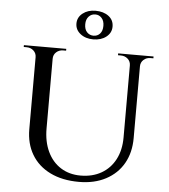

<svg xmlns="http://www.w3.org/2000/svg" viewBox="-61 -975 919 1043"><g transform="rotate(5 398.5 -453.0)"><path d="M208 -700V-260Q208 -188 233.5 -134Q259 -80 305.5 -50.5Q352 -21 414 -21Q479 -21 527.5 -49Q576 -77 602.5 -128Q629 -179 629 -247V-700H684V-249Q684 -170 650.5 -111Q617 -52 554.5 -19Q492 14 408 14Q317 14 251 -18.5Q185 -51 150 -110Q115 -169 115 -248V-700ZM118 -700V-640H115Q115 -662 99.5 -676Q84 -690 62 -690Q62 -690 54 -690Q46 -690 46 -690V-700ZM277 -700V-690Q277 -690 269 -690Q261 -690 261 -690Q239 -690 223.5 -676Q208 -662 208 -640H206V-700ZM632 -700V-640H629Q629 -662 613.5 -676Q598 -690 576 -690Q576 -690 568 -690Q560 -690 560 -690V-700ZM753 -700V-690Q753 -690 745 -690Q737 -690 737 -690Q715 -690 699.5 -676Q684 -662 684 -640H682V-700ZM418 -920Q461 -920 489 -899Q517 -878 517 -842Q517 -808 489 -786Q461 -764 418 -764Q376 -764 348 -786Q320 -808 320 -842Q320 -876 348 -898Q376 -920 418 -920ZM418 -900Q397 -900 382.5 -884.5Q368 -869 368 -842Q368 -814 382.5 -799Q397 -784 418 -784Q439 -784 453 -799Q467 -814 467 -842Q467 -869 453 -884.5Q439 -900 418 -900Z"/></g></svg>

Font: Cinzel Eorzea
Style: Regular
Weight: 500
Designer: Natanael Gama
Version: Version 2.000